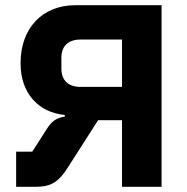

<svg xmlns="http://www.w3.org/2000/svg" viewBox="-20 -718 718 738"><path d="M42 0H116C170 0 202 -13 240 -73L357 -256H449V0H601V-698H270C141 -698 59 -608 59 -475C59 -360 127 -286 229 -276V-270C193 -264 177 -249 161 -224L104 -135H42ZM289 -384C244 -384 216 -408 216 -454V-497C216 -542 244 -566 289 -566H449V-384Z"/></svg>

Font: LVC Sans
Style: Bold
Weight: 700
Designer: Mike Abbink, Paul van der Laan, Pieter van Rosmalen
Foundry: Bold Monday
Version: Version 3.0